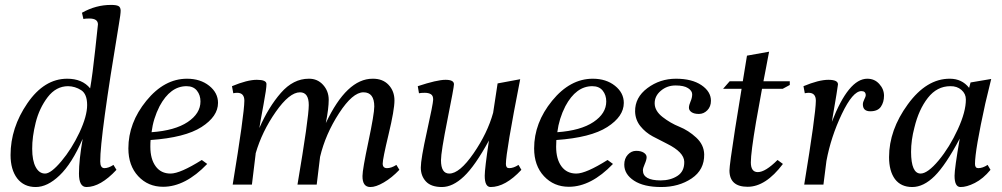

<svg xmlns="http://www.w3.org/2000/svg" viewBox="-20 -750 4070 780"><path d="M110.8 -145.5Q110.8 -97.7 125 -71.3Q139.2 -44.9 163.1 -44.9Q187 -44.9 229 -94.7Q271 -144.5 302.7 -211.4Q334 -278.3 334 -323.2Q334 -368.2 309.6 -383.8Q285.2 -399.4 256.8 -399.9Q208 -399.9 173.8 -355.5Q139.6 -310.5 125 -252Q110.4 -193.4 110.8 -145.5ZM470.2 -707Q470.2 -692.9 462.9 -650.9Q386.7 -194.8 387.2 -94.2Q387.2 -67.4 403.8 -66.9Q420.9 -66.9 440.9 -80.1L453.1 -60.1Q388.2 9.8 331.1 9.8Q300.8 9.8 300.8 -44.9Q300.8 -99.6 315.9 -186Q272 -85 222.2 -37.6Q172.9 9.8 125 9.8Q77.1 9.8 49.8 -25.4Q22.9 -61 22.9 -120.1Q22.9 -231 91.3 -330.6Q159.7 -430.2 252.9 -430.2Q314 -430.2 346.2 -391.1Q356 -447.3 366.7 -546.9Q377.9 -646 377.9 -650.9Q377.9 -674.8 342.8 -674.8Q327.6 -674.8 318.8 -672.9L313 -698.2Q370.1 -730.5 432.1 -730Q452.1 -730 460.9 -725.6Q469.7 -721.2 470.2 -707Z M737.8 -399.9Q671.9 -399.9 628.4 -318.8Q602.5 -268.1 595.7 -212.9Q690.9 -219.7 742.7 -254.4Q794.4 -289.1 794.4 -337.9Q794.4 -363.8 780 -381.8Q765.6 -399.9 737.8 -399.9ZM865.7 -332Q865.7 -276.9 798.6 -233.9Q731.4 -190.9 591.8 -181.2Q590.8 -172.4 590.8 -153.8Q590.8 -104 612.3 -74.5Q633.8 -44.9 672.9 -44.9Q711.9 -44.9 799.8 -100.1L821.8 -84Q732.9 8.8 642.6 8.8Q581.5 8.8 541.5 -34.2Q501.5 -77.1 501.5 -147Q501.5 -251 574.5 -340.6Q647.5 -430.2 739.7 -430.2Q793.9 -430.2 829.8 -401.6Q865.7 -373 865.7 -332Z M1500.5 -317.4Q1500.5 -375 1456.5 -375Q1412.6 -375 1357.4 -290Q1302.2 -205.1 1280.3 -112.8L1266.6 0H1188.5Q1234.4 -271.5 1234.4 -323.2Q1234.4 -375 1198.7 -375Q1155.8 -375 1100.1 -295.4Q1044.4 -215.8 1018.6 -127V-125L1003.4 0H925.3Q972.2 -285.2 972.7 -340.8Q972.7 -373 943.4 -373Q935.5 -373 927.7 -371.1L922.4 -399.9Q984.4 -425.8 1023.4 -425.8Q1062.5 -425.8 1062.5 -408.7Q1063 -391.6 1050.3 -323.7Q1037.6 -255.9 1033.7 -230Q1070.8 -314.9 1121.1 -372.6Q1171.4 -430.2 1234.4 -430.2Q1269.5 -430.7 1292.5 -405.3Q1315.4 -379.9 1315.4 -344.7Q1315.4 -309.6 1303.7 -250Q1388.7 -430.2 1493.7 -430.2Q1534.7 -430.7 1558.6 -405.3Q1582.5 -379.9 1582.5 -341.8Q1582.5 -303.7 1558.6 -204.1Q1534.7 -104.5 1534.7 -85.4Q1534.7 -66.9 1552.2 -66.9Q1569.8 -66.9 1590.3 -80.1L1602.5 -60.1Q1571.8 -27.8 1539.1 -8.8Q1506.3 10.3 1484.4 9.8Q1452.1 9.8 1452.6 -35.2Q1452.6 -61 1476.6 -174.3Q1500.5 -287.6 1500.5 -317.4Z M1973.1 9.8Q1949.2 9.8 1949.2 -36.1Q1949.2 -64 1966.3 -179.2Q1910.2 -76.2 1864.7 -33.2Q1819.3 9.8 1775.4 9.8Q1731.4 9.8 1710.4 -12.7Q1689.5 -35.2 1689.5 -69.3Q1689.5 -103.5 1714.4 -215.8Q1739.3 -328.1 1739.7 -344.7Q1740.2 -361.3 1730.5 -367.2Q1721.2 -373 1705.6 -373Q1689.9 -373 1682.1 -371.1L1677.2 -399.9Q1755.4 -425.8 1790 -425.8Q1824.7 -425.8 1824.2 -407.2Q1824.2 -396 1797.9 -264.2Q1771.5 -132.3 1771.5 -99.1Q1771.5 -44.9 1805.2 -44.9Q1847.2 -44.9 1903.8 -127Q1960.4 -209 1983.4 -292L2001.5 -411.1L2093.3 -428.2Q2035.2 -132.3 2035.2 -84Q2035.2 -66.9 2048.3 -66.9Q2066.4 -66.9 2086.4 -80.1L2098.1 -60.1Q2033.2 9.8 1973.1 9.8Z M2386.2 -399.9Q2320.3 -399.9 2276.9 -318.8Q2251 -268.1 2244.1 -212.9Q2339.4 -219.7 2391.1 -254.4Q2442.9 -289.1 2442.9 -337.9Q2442.9 -363.8 2428.5 -381.8Q2414.1 -399.9 2386.2 -399.9ZM2514.2 -332Q2514.2 -276.9 2447 -233.9Q2379.9 -190.9 2240.2 -181.2Q2239.3 -172.4 2239.3 -153.8Q2239.3 -104 2260.7 -74.5Q2282.2 -44.9 2321.3 -44.9Q2360.4 -44.9 2448.2 -100.1L2470.2 -84Q2381.3 8.8 2291 8.8Q2230 8.8 2189.9 -34.2Q2149.9 -77.1 2149.9 -147Q2149.9 -251 2222.9 -340.6Q2295.9 -430.2 2388.2 -430.2Q2442.4 -430.2 2478.3 -401.6Q2514.2 -373 2514.2 -332Z M2840.8 -123Q2841.8 -60.1 2789.8 -25.1Q2737.8 9.8 2666.5 9.8Q2595.2 9.8 2555.7 -16.1Q2516.1 -42 2516.1 -81.1Q2516.1 -106 2530.5 -121.6Q2544.9 -137.2 2564.5 -137.2Q2584 -137.2 2595.5 -129.6Q2606.9 -122.1 2606.9 -111.6Q2606.9 -101.1 2599.4 -84Q2591.8 -66.9 2591.8 -58.1Q2591.8 -17.1 2664.1 -17.1Q2704.1 -17.1 2732.4 -35.6Q2760.7 -54.2 2759.8 -93Q2758.8 -131.8 2689.9 -166Q2661.1 -180.2 2631.6 -196Q2602.1 -211.9 2581.5 -237.5Q2561 -263.2 2560.1 -296.9Q2559.1 -354 2610.1 -392.1Q2661.1 -430.2 2726.1 -430.2Q2791 -430.2 2829.6 -404.1Q2868.2 -377.9 2868.2 -340.8Q2868.2 -316.9 2853.5 -302Q2838.9 -287.1 2819.3 -287.1Q2799.8 -287.1 2789.3 -294.4Q2778.8 -301.8 2778.8 -312.3Q2778.8 -322.8 2785.4 -337.9Q2792 -353 2792 -366.9Q2792 -380.9 2775.4 -391.8Q2758.8 -402.8 2724.4 -402.8Q2689.9 -402.8 2664.6 -381.3Q2639.2 -359.9 2639.6 -329.6Q2640.1 -299.3 2671.6 -274.7Q2703.1 -250 2740 -235.1Q2776.9 -220.2 2808.3 -191.2Q2839.8 -162.1 2840.8 -123Z M3058.6 -50.8Q3089.4 -50.8 3138.7 -100.1L3160.6 -84Q3090.8 8.8 3017.3 8.8Q2943.8 8.8 2943.4 -57.1Q2943.4 -79.1 2966.3 -226.1L2992.7 -389.2H2917.5L2944.3 -419.9H2997.6L3014.6 -523.9L3104.5 -540Q3103.5 -537.1 3100.6 -520Q3097.7 -502.9 3092 -474.4Q3086.4 -445.8 3081.5 -419.9H3188.5V-404.8L3159.7 -389.2H3075.7L3051.3 -253.9Q3030.3 -129.9 3030.3 -90.3Q3030.3 -50.8 3058.6 -50.8Z M3503.4 -430.2Q3533.2 -430.2 3552.2 -408.7Q3571.3 -387.7 3571.3 -361.3Q3571.3 -335 3558.6 -316.4Q3545.9 -297.9 3515.6 -297.9Q3485.4 -297.9 3485.4 -326.2Q3485.4 -335 3491.2 -346.4Q3497.1 -357.9 3497.1 -362.8Q3497.1 -379.9 3479.5 -379.9Q3444.3 -379.9 3399.9 -286.9Q3355.5 -193.8 3337.4 -96.2L3325.2 0H3247.1Q3293.9 -285.2 3294.4 -340.8Q3294.4 -373 3265.1 -373Q3257.3 -373 3249.5 -371.1L3244.1 -399.9Q3306.2 -425.8 3345.2 -425.8Q3384.3 -425.8 3384.3 -407.2Q3384.3 -400.4 3359.4 -254.9Q3427.2 -430.2 3503.4 -430.2Z M3840.8 -399.9Q3786.6 -399.9 3749.5 -352.5Q3712.4 -305.2 3694.8 -231.9Q3681.2 -180.7 3681.2 -132.8Q3681.6 -45.4 3719.7 -44.9Q3748.5 -44.9 3793.5 -98.6Q3837.9 -152.3 3871.1 -224.6Q3904.3 -296.9 3903.8 -346.2Q3903.8 -369.1 3885.7 -384.8Q3867.7 -400.4 3840.8 -399.9ZM3954.1 -66.9Q3972.2 -66.9 3992.2 -80.1L4003.9 -60.1Q3974.1 -23.9 3940.4 -6.8Q3906.7 10.3 3881.8 9.8Q3857.9 9.8 3857.9 -36.1Q3857.9 -64.9 3878.9 -187Q3821.8 -79.1 3776.9 -34.7Q3731.9 9.8 3686 9.8Q3640.1 9.8 3615.7 -22.5Q3591.8 -55.2 3591.8 -111.8Q3591.8 -221.7 3668 -326.2Q3744.1 -430.7 3838.9 -430.2Q3887.7 -430.2 3917 -393.1L3922.9 -415L4006.8 -429.2L3982.9 -330.1Q3940.9 -139.2 3940.9 -84Q3940.9 -66.9 3954.1 -66.9Z"/></svg>

Font: Unna-Italic
Style: Italic
Weight: 400
Italic angle: -8°
Designer: Jorge de Buen U.
Foundry: Omnibus-Type
Version: Version 2.006;PS 002.006;hotconv 1.0.70;makeotf.lib2.5.58329